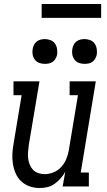

<svg xmlns="http://www.w3.org/2000/svg" viewBox="-20 -940 540 968"><path d="M180 8Q154 8 129.5 -0.5Q105 -9 87 -26Q69 -43 59 -66Q49 -89 45 -114.5Q41 -140 42.5 -166.5Q44 -193 49 -219L89 -460H48V-530H179L125 -208Q123 -191 121.5 -174Q120 -157 122 -141Q124 -125 130 -110Q136 -95 146.5 -84Q157 -73 172.5 -67.5Q188 -62 204 -62Q227 -62 249.5 -71Q272 -80 288.5 -98Q305 -116 314 -138Q323 -160 327 -183L373 -460H331V-530H463L387 -70H428V0H296L309 -74Q299 -56 285.5 -40.5Q272 -25 255 -13Q238 -1 218.5 3.5Q199 8 180 8ZM406 -618Q391 -618 377.5 -623Q364 -628 355.5 -639.5Q347 -651 344.5 -665.5Q342 -680 345 -695Q347 -705 352 -715Q357 -725 366 -731.5Q375 -738 385.5 -740.5Q396 -743 406 -743Q421 -743 435 -737.5Q449 -732 457 -720.5Q465 -709 467.5 -694.5Q470 -680 468 -665Q466 -655 460.5 -645Q455 -635 446 -628.5Q437 -622 426.5 -620Q416 -618 406 -618ZM206 -618Q191 -618 177.5 -623Q164 -628 155.5 -639.5Q147 -651 144.5 -665.5Q142 -680 145 -695Q147 -705 152 -715Q157 -725 166 -731.5Q175 -738 185.5 -740.5Q196 -743 206 -743Q221 -743 235 -737.5Q249 -732 257 -720.5Q265 -709 267.5 -694.5Q270 -680 268 -665Q266 -655 260.5 -645Q255 -635 246 -628.5Q237 -622 226.5 -620Q216 -618 206 -618ZM190 -850V-920H490V-850Z"/></svg>

Font: Iosevka Slab Oblique
Style: Regular
Weight: 400
Italic angle: -9°
Monospace: yes
Designer: Belleve Invis
Foundry: Belleve Invis
Version: Version 11.1.1; ttfautohint (v1.8.3)